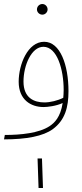

<svg xmlns="http://www.w3.org/2000/svg" viewBox="-20 -689 406 956"><path d="M191 -616C205 -616 217 -628 217 -642C217 -657 205 -669 191 -669C176 -669 164 -657 164 -642C164 -628 176 -616 191 -616ZM0 5C112 5 195 -11 243 -46C304 -91 321 -155 321 -235C321 -365 280 -481 200 -481C118 -481 73 -368 73 -282C73 -192 134 -156 197 -156C216 -156 260 -161 292 -176C281 -105 251 -77 227 -61C174 -26 84 -17 4 -17ZM97 -283C97 -364 137 -456 196 -456C265 -456 297 -342 297 -241C297 -227 296 -213 295 -202C267 -188 230 -179 201 -179C150 -179 97 -201 97 -283ZM172 247H194L189 100H167Z"/></svg>

Font: Noto Sans Arabic ExtCond Thin
Style: Regular
Weight: 100
Width: 2
Designer: Monotype Design Team, Nadine Chahine, Nizar Qandah and Khaled Hosny
Foundry: Monotype Imaging Inc.
Version: Version 2.012